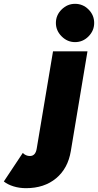

<svg xmlns="http://www.w3.org/2000/svg" viewBox="-162 -768 512 1003"><path d="M-26 215Q-61 215 -91.5 205.5Q-122 196 -142 180L-43 31Q-27 47 -6 47Q24 47 30 7L115 -500H295L208 21Q193 112 131 163.5Q69 215 -26 215ZM230 -548Q190 -548 160 -578Q130 -608 130 -648Q130 -689 160 -718.5Q190 -748 230 -748Q271 -748 300.5 -718.5Q330 -689 330 -648Q330 -608 300.5 -578Q271 -548 230 -548Z"/></svg>

Font: Figtree Black
Style: Italic
Weight: 900
Italic angle: -9.5°
Foundry: Erik Kennedy
Version: Version 2.001;gftools[0.9.30]